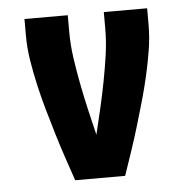

<svg xmlns="http://www.w3.org/2000/svg" viewBox="-43 -562 587 605"><g transform="rotate(-5 250.0 -260.0)"><path d="M171 0Q158 -38 145 -76.5Q132 -115 120.5 -153.5Q109 -192 98 -230.5Q87 -269 78 -308.5Q69 -348 62.5 -388Q56 -428 56 -468V-520H193V-468Q193 -426 199 -384.5Q205 -343 213 -301.5Q221 -260 230.5 -219Q240 -178 250 -137Q260 -178 269.5 -219Q279 -260 287 -301.5Q295 -343 301 -384.5Q307 -426 307 -468V-520H444V-468Q444 -428 437.5 -388Q431 -348 422 -308.5Q413 -269 402 -230.5Q391 -192 379.5 -153.5Q368 -115 355 -76.5Q342 -38 329 0Z"/></g></svg>

Font: Iosevka Term Curly Heavy
Style: Regular
Weight: 900
Designer: Belleve Invis
Foundry: Belleve Invis
Version: Version 32.3.0